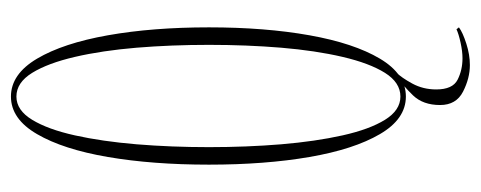

<svg xmlns="http://www.w3.org/2000/svg" viewBox="-284 -467 879 351"><g transform="rotate(-90 155.5 -291.5)"><path d="M154.5 11Q113.5 11 85.8 -36.5Q58 -84 44 -165.2Q30 -246.5 30 -349Q30 -452 44 -533.8Q58 -615.5 85.8 -663.2Q113.5 -711 154.5 -711Q195.5 -711 223.8 -663.2Q252 -615.5 266.5 -533.8Q281 -452 281 -349Q281 -246.5 266.5 -165.2Q252 -84 223.8 -36.5Q195.5 11 154.5 11ZM154.5 1Q180 1 197.8 -27.2Q215.5 -55.5 227 -104.8Q238.5 -154 243.8 -217Q249 -280 249 -349Q249 -418 243.8 -481.2Q238.5 -544.5 227 -594Q215.5 -643.5 197.8 -672.2Q180 -701 154.5 -701Q129.5 -701 112 -672.2Q94.5 -643.5 83.5 -594Q72.5 -544.5 67.2 -481.2Q62 -418 62 -349Q62 -280 67.2 -217Q72.5 -154 83.5 -104.8Q94.5 -55.5 112 -27.2Q129.5 1 154.5 1ZM212 128Q188 128 163.5 115.5Q139 103 139 73.5Q139 42.5 156.5 24.2Q174 6 194 -8L198.5 -6.5Q189 3 178.2 22.8Q167.5 42.5 167.5 66.5Q167.5 96.5 185.2 105.5Q203 114.5 224.5 114.5Q237 114.5 253 111Q269 107.5 277.5 103.5L281 108Q271.5 115 251.2 121.5Q231 128 212 128Z"/></g></svg>

Font: Imbue 100pt Thin
Style: Regular
Weight: 100
Designer: Tyler Finck
Foundry: Etcetera Type Company
Version: Version 1.102; ttfautohint (v1.8.3)